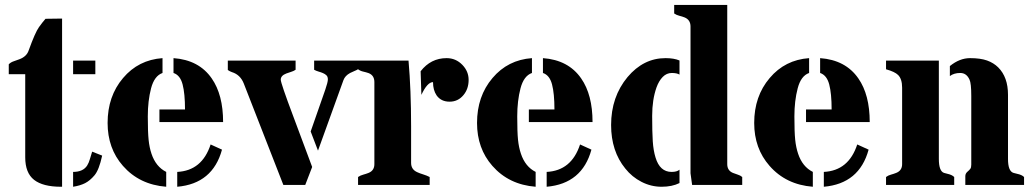

<svg xmlns="http://www.w3.org/2000/svg" viewBox="-20 -730 4082 758"><path d="M225.1 -656.7V7.3H221.2Q149.4 7.3 114.5 -20Q79.6 -47.4 79.6 -108.9V-437H14.6V-476.1Q22 -483.9 33.4 -487.8Q44.9 -491.7 56.6 -496.1Q85.4 -506.8 93.3 -531.2Q119.1 -602.5 133.8 -622.8Q148.4 -643.1 159.7 -655.8ZM268.6 -51.3Q308.1 -51.3 324.2 -76.7Q331.1 -87.9 335 -102.3Q338.9 -116.7 343.8 -131.3L383.3 -115.7Q371.1 -59.1 353 -37.8Q335 -16.6 315.7 -6.8Q296.4 2.9 268.6 7.3ZM268.6 -490.7H356.4V-437H268.6Z M679.7 -51.3Q777.8 -56.2 811.5 -159.7L856.4 -139.2Q819.8 -4.9 679.7 7.3ZM665 -500.5Q765.6 -493.2 815.9 -420.4Q860.8 -356 860.8 -248H609.4V-297.9H710.4Q710.4 -360.4 700.9 -396.7Q691.4 -433.1 665 -441.9ZM636.2 7.3Q530.3 -1 465.3 -75.2Q404.8 -144 404.8 -244.6Q404.8 -350.1 465.8 -421.9Q526.4 -493.7 621.6 -500.5V-441.9Q589.4 -430.7 576.4 -381.3Q563.5 -332 563.5 -270.3Q563.5 -208.5 566.7 -178Q569.8 -147.5 578.1 -123Q595.2 -71.8 636.2 -51.3Z M1206.5 -210.9 1264.2 -376Q1274.4 -405.8 1274.4 -416.5Q1274.4 -427.2 1268.8 -432.6Q1263.2 -438 1255.1 -441.4Q1247.1 -444.8 1237.5 -447.5Q1228 -450.2 1220.2 -454.6V-490.7H1395V-457.5Q1388.2 -453.1 1379.4 -449.7Q1370.6 -446.3 1362.3 -441.9Q1342.3 -431.2 1335.9 -413.6L1235.4 -135.3ZM1185.1 0H1098.6L942.4 -400.4Q928.7 -435.1 895.5 -445.3Q887.2 -448.2 879.4 -453.6V-490.7H1147V-454.6Q1139.2 -449.2 1129.2 -446.3Q1119.1 -443.4 1110.4 -439.9Q1088.4 -431.6 1088.4 -415.5Q1088.4 -401.9 1137.7 -271Q1187 -140.1 1212.4 -70.8Z M1689.5 -405.8Q1667 -405.8 1643.6 -355.5L1640.6 -448.7Q1680.7 -500.5 1743.2 -500.5Q1779.8 -500.5 1805.7 -473.6Q1830.1 -448.2 1830.1 -414.6Q1830.1 -378.9 1809.6 -354.5Q1788.1 -328.6 1754.9 -328.6Q1721.2 -328.6 1703.6 -353.5Q1689.5 -374.5 1689.5 -405.8ZM1592.8 -490.7Q1603 -375.5 1603 -231.4V-86.9Q1603 -61 1627 -50.3Q1637.7 -45.4 1650.6 -41.5Q1663.6 -37.6 1676.3 -31.2V0H1393.6V-31.2Q1402.8 -37.6 1414.1 -40.5Q1425.3 -43.5 1435.1 -47.4Q1458 -56.6 1458 -82V-405.8Q1458 -432.6 1435.1 -441.4Q1425.3 -444.8 1414.1 -447.3Q1402.8 -449.7 1393.6 -456.5V-490.7Z M2138.2 -51.3Q2236.3 -56.2 2270 -159.7L2314.9 -139.2Q2278.3 -4.9 2138.2 7.3ZM2123.5 -500.5Q2224.1 -493.2 2274.4 -420.4Q2319.3 -356 2319.3 -248H2067.9V-297.9H2168.9Q2168.9 -360.4 2159.4 -396.7Q2149.9 -433.1 2123.5 -441.9ZM2094.7 7.3Q1988.8 -1 1923.8 -75.2Q1863.3 -144 1863.3 -244.6Q1863.3 -350.1 1924.3 -421.9Q1984.9 -493.7 2080.1 -500.5V-441.9Q2047.9 -430.7 2034.9 -381.3Q2022 -332 2022 -270.3Q2022 -208.5 2025.1 -178Q2028.3 -147.5 2036.6 -123Q2053.7 -71.8 2094.7 -51.3Z M2706.1 -45.9V-625.5Q2706.1 -651.4 2683.1 -661.1Q2673.3 -665 2662.1 -667.7Q2650.9 -670.4 2641.6 -676.8V-710.4H2851.1V-82Q2851.1 -56.6 2873.5 -47.4Q2882.8 -43.5 2892.8 -40.5Q2902.8 -37.6 2910.2 -31.2V0H2712.4ZM2662.6 -7.3Q2633.3 7.3 2591.8 7.3Q2550.3 7.3 2512.7 -12Q2475.1 -31.2 2448.7 -64.5Q2392.6 -133.3 2392.6 -236.3Q2392.6 -347.7 2457.5 -425.8Q2520.5 -500.5 2607.4 -500.5Q2641.1 -500.5 2662.6 -491.2V-435.5Q2652.3 -441.9 2632.1 -441.9Q2611.8 -441.9 2596.4 -426.3Q2581.1 -410.6 2571.8 -384.8Q2554.7 -336.4 2554.7 -272.5Q2554.7 -208.5 2557.1 -171.9Q2559.6 -135.3 2567.9 -108.4Q2585 -51.3 2631.3 -51.3Q2652.8 -51.3 2662.6 -60.1Z M3232.4 -51.3Q3330.6 -56.2 3364.3 -159.7L3409.2 -139.2Q3372.6 -4.9 3232.4 7.3ZM3217.8 -500.5Q3318.4 -493.2 3368.7 -420.4Q3413.6 -356 3413.6 -248H3162.1V-297.9H3263.2Q3263.2 -360.4 3253.7 -396.7Q3244.1 -433.1 3217.8 -441.9ZM3189 7.3Q3083 -1 3018.1 -75.2Q2957.5 -144 2957.5 -244.6Q2957.5 -350.1 3018.6 -421.9Q3079.1 -493.7 3174.3 -500.5V-441.9Q3142.1 -430.7 3129.2 -381.3Q3116.2 -332 3116.2 -270.3Q3116.2 -208.5 3119.4 -178Q3122.6 -147.5 3130.9 -123Q3147.9 -71.8 3189 -51.3Z M3730 -469.2Q3768.6 -500.5 3809.6 -500.5Q3850.6 -500.5 3876.7 -491.2Q3902.8 -481.9 3920.9 -463.9Q3959.5 -425.3 3959.5 -356V-102.5Q3959.5 -53.7 3981.4 -47.4Q3988.3 -45.4 3995.1 -43.9Q4014.2 -40 4022.9 -31.2V0H3791V-34.2Q3791 -44.9 3799.1 -51.8Q3807.1 -58.6 3810.8 -63.7Q3814.5 -68.8 3814.5 -80.1V-351.1Q3814.5 -401.4 3807.6 -415.5Q3795.9 -441.9 3771 -441.9Q3746.1 -441.9 3730 -429.7ZM3686.5 -102.5Q3686.5 -54.2 3707 -47.4Q3713.4 -45.4 3720.2 -43.9Q3738.3 -40 3747.1 -31.2V0H3478V-31.2Q3486.3 -37.6 3497.3 -40.5Q3508.3 -43.5 3518.1 -47.4Q3541.5 -56.6 3541.5 -82V-383.8Q3541.5 -418.5 3525.4 -434.1Q3512.7 -446.8 3478 -456.5V-490.7H3686.5Z"/></svg>

Font: Stardos Stencil
Style: Bold
Weight: 700
Designer: vernon adams
Foundry: vernon adams
Version: Version 1.000